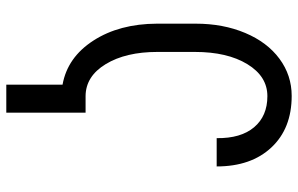

<svg xmlns="http://www.w3.org/2000/svg" viewBox="-188 -572 947 610"><g transform="rotate(90 285.0 -267.5)"><path d="M338.4 185.5H249.5V6.8Q162.6 -8.8 109.4 -91.3Q56.2 -173.8 55.7 -293V-416.5Q55.7 -503.4 85.2 -573.5Q114.7 -643.6 167.2 -682.4Q219.7 -721.2 285.2 -721.2Q388.7 -721.2 449 -656.7Q509.3 -592.3 509.3 -482.9H419.4Q420.4 -559.6 384.8 -601.8Q349.1 -644 286.1 -644Q223.1 -644 184.3 -580.3Q145.5 -516.6 145.5 -413.6V-294.4Q145.5 -194.3 184.1 -130.6Q222.7 -66.9 285.6 -66.4H338.4Z"/></g></svg>

Font: RobotoCondensed-Regular
Style: Regular
Weight: 400
Designer: Google
Version: Version 2.001201; 2014